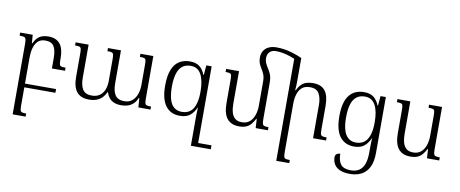

<svg xmlns="http://www.w3.org/2000/svg" viewBox="-82 -1139 4253 1776"><g transform="rotate(10 2044.5 -251.5)"><path d="M158 169Q158 200 161.5 214Q165 228 177.5 232Q190 236 217 236V265H95V-396Q95 -427 91 -441Q87 -455 74 -459Q61 -463 32 -463V-492H150L156 -413H160Q175 -445 194 -464.5Q213 -484 238.5 -493Q264 -502 296 -502Q370 -502 406 -457.5Q442 -413 442 -324V-309Q442 -281 445.5 -266.5Q449 -252 461.5 -248.5Q474 -245 502 -245V-216H379V-313Q379 -387 356.5 -423.5Q334 -460 275 -460Q230 -460 204.5 -434Q179 -408 168.5 -367.5Q158 -327 158 -283ZM143 0V-35H450V0Z M1162 -492H1283V-94Q1283 -64 1286.5 -50Q1290 -36 1303 -32Q1316 -28 1343 -28V0H1229L1223 -87H1218Q1204 -53 1182 -32Q1160 -11 1132 -1.5Q1104 8 1070 8Q1027 8 998.5 -4.5Q970 -17 953.5 -39Q937 -61 928 -89H923Q910 -59 888.5 -37Q867 -15 836.5 -3.5Q806 8 766 8Q687 8 650 -38.5Q613 -85 613 -176V-398Q613 -429 609.5 -442.5Q606 -456 593.5 -459.5Q581 -463 553 -463V-492H675V-181Q675 -110 699.5 -71.5Q724 -33 784 -33Q831 -33 860.5 -55Q890 -77 903.5 -113.5Q917 -150 917 -195V-396Q917 -427 913.5 -441Q910 -455 897.5 -459Q885 -463 857 -463V-492H979V-181Q979 -111 1004 -72.5Q1029 -34 1090 -34Q1135 -34 1164 -58.5Q1193 -83 1207 -123Q1221 -163 1221 -209V-396Q1221 -427 1218 -441Q1215 -455 1202.5 -459Q1190 -463 1162 -463Z M1781 -492H1831V265H1769V37Q1769 -4 1769.5 -37Q1770 -70 1772 -93H1769Q1749 -46 1714 -18Q1679 10 1619 10Q1533 10 1485.5 -52Q1438 -114 1438 -244Q1438 -373 1486 -437.5Q1534 -502 1628 -502Q1683 -502 1716.5 -476Q1750 -450 1769 -401H1773ZM1633 -29Q1660 -29 1685 -39Q1710 -49 1729 -73Q1748 -97 1759 -139Q1770 -181 1770 -244Q1770 -347 1738.5 -405Q1707 -463 1641 -463Q1591 -463 1560 -437Q1529 -411 1515 -362Q1501 -313 1501 -243Q1501 -174 1514.5 -126Q1528 -78 1557.5 -53.5Q1587 -29 1633 -29ZM1818 265V228H1956V265Z M2256 -650Q2256 -686 2272 -712.5Q2288 -739 2318.5 -754Q2349 -769 2393 -769Q2428 -769 2463.5 -764Q2499 -759 2541 -746.5Q2583 -734 2634 -712L2612 -673Q2569 -696 2530 -709Q2491 -722 2457 -728Q2423 -734 2395 -734Q2355 -734 2334 -712.5Q2313 -691 2313 -655Q2313 -641 2316 -628Q2319 -615 2324.5 -603.5Q2330 -592 2337 -580Q2359 -548 2372.5 -516.5Q2386 -485 2386 -437V-96Q2386 -66 2390 -51.5Q2394 -37 2407 -33Q2420 -29 2446 -29V0H2331L2326 -86H2322Q2306 -55 2287 -33Q2268 -11 2241.5 0Q2215 11 2176 11Q2101 11 2063 -36Q2025 -83 2025 -183V-395Q2025 -427 2022 -441Q2019 -455 2006.5 -459Q1994 -463 1967 -463V-492H2088V-188Q2088 -142 2097.5 -106.5Q2107 -71 2130.5 -51Q2154 -31 2195 -31Q2240 -31 2268.5 -56Q2297 -81 2310.5 -121.5Q2324 -162 2324 -209V-435Q2324 -476 2313 -503Q2302 -530 2285 -556Q2272 -576 2264 -598Q2256 -620 2256 -650ZM2992 -29V0H2870V-313Q2870 -379 2846.5 -419.5Q2823 -460 2762 -460Q2711 -460 2683.5 -434Q2656 -408 2645 -367.5Q2634 -327 2634 -283V169Q2634 200 2637.5 214Q2641 228 2653.5 232Q2666 236 2693 236V265H2571V-712H2634V-490Q2634 -469 2633 -449Q2632 -429 2630 -409H2635Q2654 -447 2675.5 -467Q2697 -487 2724 -494.5Q2751 -502 2783 -502Q2860 -502 2896 -456Q2932 -410 2932 -315V-97Q2932 -66 2935.5 -51.5Q2939 -37 2951.5 -33Q2964 -29 2992 -29Z M3262 266Q3203 266 3166 249Q3129 232 3112.5 202.5Q3096 173 3096 138Q3096 119 3108.5 108.5Q3121 98 3143 98Q3143 164 3170.5 198Q3198 232 3265 232Q3309 232 3340.5 212.5Q3372 193 3388.5 151Q3405 109 3405 41V1Q3405 -16 3405.5 -44Q3406 -72 3408 -93H3405Q3385 -46 3350 -18Q3315 10 3255 10Q3169 10 3121.5 -52.5Q3074 -115 3074 -245Q3074 -374 3122 -438Q3170 -502 3264 -502Q3319 -502 3352.5 -476Q3386 -450 3405 -401H3409L3417 -492H3467V33Q3467 114 3442 165.5Q3417 217 3371 241.5Q3325 266 3262 266ZM3269 -29Q3296 -29 3321 -39.5Q3346 -50 3365 -74Q3384 -98 3395 -140Q3406 -182 3406 -245Q3406 -348 3374.5 -405.5Q3343 -463 3277 -463Q3227 -463 3196 -437Q3165 -411 3151 -362.5Q3137 -314 3137 -244Q3137 -175 3150.5 -127Q3164 -79 3193.5 -54Q3223 -29 3269 -29Z M3785 11Q3710 11 3672 -36Q3634 -83 3634 -183V-395Q3634 -427 3631 -441Q3628 -455 3615.5 -459Q3603 -463 3576 -463V-492H3697V-188Q3697 -142 3706.5 -106.5Q3716 -71 3739.5 -51Q3763 -31 3804 -31Q3849 -31 3877.5 -56Q3906 -81 3919.5 -121.5Q3933 -162 3933 -209V-396Q3933 -427 3930 -441Q3927 -455 3914.5 -459Q3902 -463 3873 -463V-492H3995V-96Q3995 -66 3999 -51.5Q4003 -37 4016 -33Q4029 -29 4055 -29V0H3940L3935 -86H3931Q3915 -55 3896 -33Q3877 -11 3850.5 0Q3824 11 3785 11Z"/></g></svg>

Font: Noto Serif Armenian Light
Style: Regular
Weight: 300
Version: Version 2.007